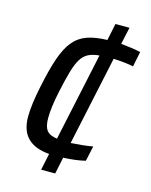

<svg xmlns="http://www.w3.org/2000/svg" viewBox="-108 -767 665 845"><g transform="rotate(15 224.5 -344.0)"><path d="M435 -536 449 -605C423 -611 392 -615 359 -618L376 -696H312L296 -619C151 -614 110 -563 64 -342C53 -289 46 -241 46 -203C46 -119 90 -75 178 -68L162 8H226L242 -68C283 -70 314 -74 342 -81L357 -150C330 -145 291 -141 257 -139L344 -546C376 -545 411 -541 435 -536ZM133 -221C133 -250 138 -292 149 -343C183 -500 199 -536 280 -544L194 -142C149 -148 133 -168 133 -221Z"/></g></svg>

Font: Saira UNSAM
Style: Italic
Weight: 400
Italic angle: -12°
Designer: Hector Gatti with collaboration of the Omnibus-Type team
Foundry: Omnibus-Type
Version: Version 0.072;PS 000.072;hotconv 1.0.88;makeotf.lib2.5.64775